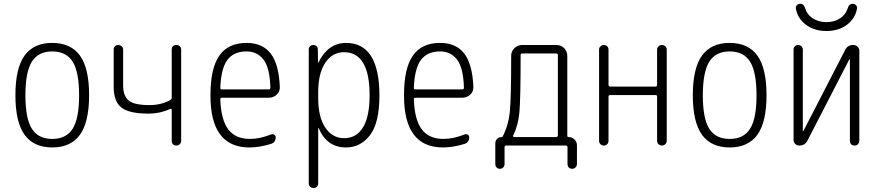

<svg xmlns="http://www.w3.org/2000/svg" viewBox="-20 -752 4540 992"><path d="M355.5 -433.1Q322.3 -486.3 250 -486.3Q177.7 -486.3 144.5 -433.1Q111.3 -379.9 111.3 -259.8Q111.3 -139.6 144.5 -86.9Q177.7 -34.2 250 -34.2Q322.3 -34.2 355.5 -86.9Q388.7 -139.6 388.7 -259.8Q388.7 -379.9 355.5 -433.1ZM393.1 -55.7Q345.7 9.8 250 9.8Q154.3 9.8 106.9 -55.7Q59.6 -121.1 59.6 -260.3Q59.6 -399.4 106.9 -464.8Q154.3 -530.3 250 -530.3Q345.7 -530.3 393.1 -464.8Q440.4 -399.4 440.4 -260.3Q440.4 -121.1 393.1 -55.7Z M746.1 -165Q647.5 -165 607.4 -196.3Q567.4 -227.5 567.4 -302.7V-496.1Q567.4 -505.9 573.7 -512.7Q580.1 -519.5 590.8 -519.5Q601.6 -519.5 608.9 -512.7Q616.2 -505.9 616.2 -496.1V-310.5Q616.2 -256.8 644.5 -232.9Q672.9 -209 752.9 -209Q812.5 -209 860.4 -235.4Q867.2 -239.3 867.2 -247.1V-496.1Q867.2 -505.9 873.5 -512.7Q879.9 -519.5 891.1 -519.5Q902.3 -519.5 909.2 -512.7Q916 -505.9 916 -496.1V-24.4Q916 -14.6 909.2 -7.3Q902.3 0 891.1 0Q879.9 0 873.5 -6.8Q867.2 -13.7 867.2 -24.4V-183.6Q867.2 -192.4 859.4 -189.5Q807.6 -165 746.1 -165Z M1253.9 -486.3Q1187.5 -486.3 1154.8 -442.4Q1122.1 -398.4 1118.2 -297.9Q1118.2 -290 1126 -290H1368.2Q1377 -290 1377 -298.8Q1374 -402.3 1341.3 -444.3Q1308.6 -486.3 1253.9 -486.3ZM1268.6 9.8Q1066.4 9.8 1067.4 -259.8Q1067.4 -399.4 1113.3 -464.8Q1159.2 -530.3 1253.9 -530.3Q1335.9 -530.3 1378.4 -475.6Q1420.9 -420.9 1425.8 -302.7Q1426.8 -279.3 1409.7 -263.2Q1392.6 -247.1 1369.1 -247.1H1126Q1118.2 -247.1 1118.2 -238.3Q1122.1 -131.8 1159.7 -83Q1197.3 -34.2 1271.5 -34.2Q1322.3 -34.2 1380.9 -57.6Q1388.7 -60.5 1396.5 -56.2Q1404.3 -51.8 1404.3 -43Q1404.3 -16.6 1380.9 -8.8Q1320.3 9.8 1268.6 9.8Z M1624 -275.4V-245.1Q1624 -147.5 1660.6 -92.8Q1697.3 -38.1 1757.8 -38.1Q1821.3 -38.1 1855.5 -93.8Q1889.6 -149.4 1889.6 -259.8Q1889.6 -481.4 1757.8 -482.4Q1697.3 -482.4 1660.6 -427.7Q1624 -373 1624 -275.4ZM1575.2 195.3V-497.1Q1575.2 -506.8 1582 -513.2Q1588.9 -519.5 1599.1 -519.5Q1609.4 -519.5 1615.7 -513.2Q1622.1 -506.8 1622.1 -497.1L1623 -429.7Q1623 -428.7 1624 -428.7Q1626 -428.7 1626 -430.7Q1674.8 -529.3 1767.6 -530.3Q1939.5 -530.3 1940.4 -259.8Q1940.4 -117.2 1891.6 -53.7Q1842.8 9.8 1767.6 9.8Q1668.9 9.8 1627 -88.9Q1627 -90.8 1626 -90.8Q1624 -90.8 1624 -89.8V195.3Q1624 206.1 1617.2 212.9Q1610.4 219.7 1600.1 219.7Q1589.8 219.7 1582.5 212.9Q1575.2 206.1 1575.2 195.3Z M2253.9 -486.3Q2187.5 -486.3 2154.8 -442.4Q2122.1 -398.4 2118.2 -297.9Q2118.2 -290 2126 -290H2368.2Q2377 -290 2377 -298.8Q2374 -402.3 2341.3 -444.3Q2308.6 -486.3 2253.9 -486.3ZM2268.6 9.8Q2066.4 9.8 2067.4 -259.8Q2067.4 -399.4 2113.3 -464.8Q2159.2 -530.3 2253.9 -530.3Q2335.9 -530.3 2378.4 -475.6Q2420.9 -420.9 2425.8 -302.7Q2426.8 -279.3 2409.7 -263.2Q2392.6 -247.1 2369.1 -247.1H2126Q2118.2 -247.1 2118.2 -238.3Q2122.1 -131.8 2159.7 -83Q2197.3 -34.2 2271.5 -34.2Q2322.3 -34.2 2380.9 -57.6Q2388.7 -60.5 2396.5 -56.2Q2404.3 -51.8 2404.3 -43Q2404.3 -16.6 2380.9 -8.8Q2320.3 9.8 2268.6 9.8Z M2630.9 -50.8Q2629.9 -48.8 2631.3 -46.4Q2632.8 -43.9 2635.7 -43.9H2852.5Q2861.3 -43.9 2862.3 -51.8V-467.8Q2862.3 -475.6 2852.5 -475.6H2677.7Q2669.9 -475.6 2669.9 -468.8Q2669.9 -240.2 2663.6 -171.9Q2657.2 -103.5 2630.9 -50.8ZM2539.1 95.7V-11.7Q2539.1 -24.4 2548.3 -34.2Q2557.6 -43.9 2571.3 -43.9Q2576.2 -43.9 2577.1 -46.9Q2606.4 -102.5 2613.8 -171.4Q2621.1 -240.2 2621.1 -463.9Q2621.1 -487.3 2638.2 -503.4Q2655.3 -519.5 2677.7 -519.5H2855.5Q2878.9 -519.5 2895 -502.9Q2911.1 -486.3 2911.1 -462.9V-49.8Q2911.1 -43.9 2918 -43.9Q2935.5 -43.9 2948.2 -31.2Q2960.9 -18.6 2960.9 -1V94.7Q2960.9 105.5 2953.6 112.8Q2946.3 120.1 2936 120.1Q2925.8 120.1 2918.9 113.3Q2912.1 106.4 2912.1 94.7V8.8Q2912.1 0 2903.3 0H2595.7Q2586.9 0 2586.9 8.8V95.7Q2586.9 105.5 2580.1 112.8Q2573.2 120.1 2563 120.1Q2552.7 120.1 2545.9 113.3Q2539.1 106.4 2539.1 95.7Z M3075.2 -24.4V-496.1Q3075.2 -505.9 3082.5 -512.7Q3089.8 -519.5 3100.1 -519.5Q3110.4 -519.5 3117.2 -512.7Q3124 -505.9 3124 -496.1V-314.5Q3124 -305.7 3131.8 -304.7H3367.2Q3375 -304.7 3375 -314.5V-495.1Q3375 -505.9 3382.3 -512.7Q3389.6 -519.5 3399.9 -519.5Q3410.2 -519.5 3417.5 -512.7Q3424.8 -505.9 3424.8 -495.1V-25.4Q3424.8 -14.6 3417.5 -7.3Q3410.2 0 3399.9 0Q3389.6 0 3382.3 -6.8Q3375 -13.7 3375 -25.4V-252.9Q3375 -260.7 3367.2 -260.7H3131.8Q3124 -260.7 3124 -252.9V-24.4Q3124 -14.6 3117.2 -7.3Q3110.4 0 3100.1 0Q3089.8 0 3082.5 -6.8Q3075.2 -13.7 3075.2 -24.4Z M3855.5 -433.1Q3822.3 -486.3 3750 -486.3Q3677.7 -486.3 3644.5 -433.1Q3611.3 -379.9 3611.3 -259.8Q3611.3 -139.6 3644.5 -86.9Q3677.7 -34.2 3750 -34.2Q3822.3 -34.2 3855.5 -86.9Q3888.7 -139.6 3888.7 -259.8Q3888.7 -379.9 3855.5 -433.1ZM3893.1 -55.7Q3845.7 9.8 3750 9.8Q3654.3 9.8 3606.9 -55.7Q3559.6 -121.1 3559.6 -260.3Q3559.6 -399.4 3606.9 -464.8Q3654.3 -530.3 3750 -530.3Q3845.7 -530.3 3893.1 -464.8Q3940.4 -399.4 3940.4 -260.3Q3940.4 -121.1 3893.1 -55.7Z M4385.7 -732.4Q4395.5 -732.4 4402.3 -725.6Q4409.2 -718.8 4408.2 -709Q4399.4 -657.2 4356.4 -624.5Q4313.5 -591.8 4250 -591.8Q4186.5 -591.8 4143.6 -624.5Q4100.6 -657.2 4091.8 -709Q4090.8 -718.8 4097.2 -725.6Q4103.5 -732.4 4114.3 -732.4Q4133.8 -732.4 4140.6 -708Q4149.4 -676.8 4179.2 -657.2Q4209 -637.7 4250 -637.7Q4291 -637.7 4320.3 -657.2Q4349.6 -676.8 4359.4 -708Q4366.2 -732.4 4385.7 -732.4ZM4109.4 0Q4097.7 0 4088.9 -8.3Q4080.1 -16.6 4080.1 -29.3V-496.1Q4080.1 -505.9 4086.9 -512.7Q4093.8 -519.5 4104 -519.5Q4114.3 -519.5 4121.1 -512.7Q4127.9 -505.9 4127.9 -496.1V-75.2Q4127.9 -74.2 4128.9 -74.2Q4130.9 -74.2 4130.9 -75.2L4346.7 -494.1Q4359.4 -520.5 4389.6 -519.5Q4401.4 -519.5 4410.6 -510.7Q4419.9 -502 4419.9 -490.2V-24.4Q4419.9 -14.6 4413.1 -7.3Q4406.2 0 4395 0Q4383.8 0 4377.4 -6.8Q4371.1 -13.7 4371.1 -24.4V-445.3Q4371.1 -446.3 4370.1 -446.3Q4368.2 -446.3 4368.2 -445.3L4152.3 -26.4Q4139.6 0 4109.4 0Z"/></svg>

Font: Rounded Mgen+ 1m light
Style: Regular
Weight: 200
Designer: [Source Han Sans]
Ryoko NISHIZUKA  (kana & ideographs); Paul D. Hunt (Latin, Greek & Cyrillic); Wenlong ZHANG  (bopomofo
Version: Version 1.059.20150602